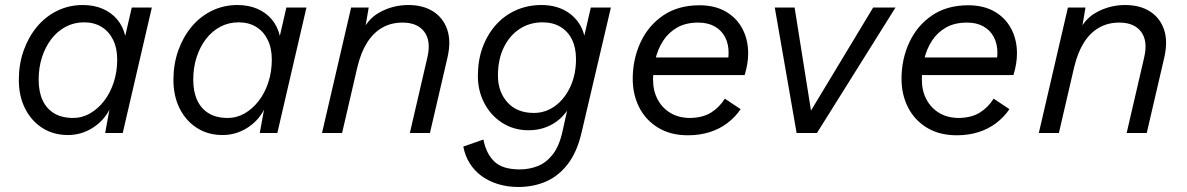

<svg xmlns="http://www.w3.org/2000/svg" viewBox="-20 -530 4728 765"><path d="M251 8Q193 8 149 -20Q105 -48 80 -97.5Q55 -147 55 -212Q55 -274 74 -328Q93 -382 127 -423Q161 -464 208 -487Q255 -510 310 -510Q354 -510 389 -495Q424 -480 447 -452.5Q470 -425 479 -387L505 -500H585L469 0H399L416 -93Q392 -47 347.5 -19.5Q303 8 251 8ZM272 -60Q307 -60 338.5 -78Q370 -96 394.5 -127.5Q419 -159 433 -201.5Q447 -244 447 -293Q447 -338 430.5 -371.5Q414 -405 384.5 -423Q355 -441 315 -441Q275 -441 242 -423.5Q209 -406 185 -375Q161 -344 147.5 -302.5Q134 -261 134 -213Q134 -164 150 -130Q166 -96 196.5 -78Q227 -60 272 -60Z M867 8Q809 8 765 -20Q721 -48 696 -97.5Q671 -147 671 -212Q671 -274 690 -328Q709 -382 743 -423Q777 -464 824 -487Q871 -510 926 -510Q970 -510 1005 -495Q1040 -480 1063 -452.5Q1086 -425 1095 -387L1121 -500H1201L1085 0H1015L1032 -93Q1008 -47 963.5 -19.5Q919 8 867 8ZM888 -60Q923 -60 954.5 -78Q986 -96 1010.5 -127.5Q1035 -159 1049 -201.5Q1063 -244 1063 -293Q1063 -338 1046.5 -371.5Q1030 -405 1000.5 -423Q971 -441 931 -441Q891 -441 858 -423.5Q825 -406 801 -375Q777 -344 763.5 -302.5Q750 -261 750 -213Q750 -164 766 -130Q782 -96 812.5 -78Q843 -60 888 -60Z M1263 0 1379 -500H1449L1430 -388L1420 -393Q1440 -452 1493 -481Q1546 -510 1607 -510Q1665 -510 1705 -485Q1745 -460 1761.5 -413.5Q1778 -367 1763 -301L1693 0H1613L1683 -302Q1698 -367 1670.5 -403.5Q1643 -440 1584 -440Q1538 -440 1502.5 -419.5Q1467 -399 1442.5 -360Q1418 -321 1404 -263L1343 0Z M2045 215Q2002 215 1964.5 203.5Q1927 192 1898.5 171Q1870 150 1851.5 120.5Q1833 91 1826 54L1906 26Q1917 82 1949.5 113.5Q1982 145 2051 145Q2089 145 2123 131.5Q2157 118 2183 84.5Q2209 51 2222 -10L2247 -123L2260 -135Q2245 -80 2197 -45.5Q2149 -11 2086 -11Q2028 -11 1982 -40Q1936 -69 1910 -118.5Q1884 -168 1884 -227Q1884 -290 1903 -341.5Q1922 -393 1956 -431Q1990 -469 2036.5 -489.5Q2083 -510 2137 -510Q2188 -510 2226.5 -490.5Q2265 -471 2288 -435.5Q2311 -400 2313 -352L2298 -344L2334 -500H2414L2297 -1Q2279 76 2242.5 123.5Q2206 171 2156 193Q2106 215 2045 215ZM2107 -80Q2154 -80 2192 -108Q2230 -136 2252.5 -184.5Q2275 -233 2275 -295Q2275 -340 2259 -372.5Q2243 -405 2213 -423Q2183 -441 2142 -441Q2090 -441 2050 -414.5Q2010 -388 1987 -340.5Q1964 -293 1964 -229Q1964 -164 2002 -122Q2040 -80 2107 -80Z M2721 9Q2652 9 2602.5 -21Q2553 -51 2527 -102Q2501 -153 2501 -216Q2501 -294 2532 -361Q2563 -428 2622.5 -468.5Q2682 -509 2767 -509Q2828 -509 2871.5 -484Q2915 -459 2938 -415.5Q2961 -372 2961 -317Q2961 -297 2957.5 -275.5Q2954 -254 2947 -231H2540V-301H2912L2877 -273Q2880 -285 2881.5 -297Q2883 -309 2883 -320Q2883 -356 2868.5 -383Q2854 -410 2827 -425Q2800 -440 2762 -440Q2713 -440 2678.5 -420.5Q2644 -401 2622.5 -368Q2601 -335 2591.5 -294.5Q2582 -254 2582 -213Q2582 -168 2600.5 -133.5Q2619 -99 2652 -79.5Q2685 -60 2730 -60Q2781 -61 2814 -82Q2847 -103 2868 -137L2931 -95Q2909 -63 2878 -39.5Q2847 -16 2807.5 -3.5Q2768 9 2721 9Z M3459 -500H3548L3235 0H3154L3067 -500H3146L3216 -60L3196 -64Z M3792 9Q3723 9 3673.5 -21Q3624 -51 3598 -102Q3572 -153 3572 -216Q3572 -294 3603 -361Q3634 -428 3693.5 -468.5Q3753 -509 3838 -509Q3899 -509 3942.5 -484Q3986 -459 4009 -415.5Q4032 -372 4032 -317Q4032 -297 4028.5 -275.5Q4025 -254 4018 -231H3611V-301H3983L3948 -273Q3951 -285 3952.5 -297Q3954 -309 3954 -320Q3954 -356 3939.5 -383Q3925 -410 3898 -425Q3871 -440 3833 -440Q3784 -440 3749.5 -420.5Q3715 -401 3693.5 -368Q3672 -335 3662.5 -294.5Q3653 -254 3653 -213Q3653 -168 3671.5 -133.5Q3690 -99 3723 -79.5Q3756 -60 3801 -60Q3852 -61 3885 -82Q3918 -103 3939 -137L4002 -95Q3980 -63 3949 -39.5Q3918 -16 3878.5 -3.5Q3839 9 3792 9Z M4119 0 4235 -500H4305L4286 -388L4276 -393Q4296 -452 4349 -481Q4402 -510 4463 -510Q4521 -510 4561 -485Q4601 -460 4617.5 -413.5Q4634 -367 4619 -301L4549 0H4469L4539 -302Q4554 -367 4526.5 -403.5Q4499 -440 4440 -440Q4394 -440 4358.5 -419.5Q4323 -399 4298.5 -360Q4274 -321 4260 -263L4199 0Z"/></svg>

Font: Work Sans
Style: Italic
Weight: 400
Italic angle: -13°
Designer: Wei Huang
Foundry: Wei Huang
Version: Version 2.012